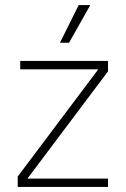

<svg xmlns="http://www.w3.org/2000/svg" viewBox="-20 -739 497 759"><path d="M50 -41 367 -463V-465H60V-498H407V-457L90 -35V-33H407V0H50ZM291 -719H337L253 -570H217Z"/></svg>

Font: Chakra Petch ExtraLight
Style: Regular
Weight: 275
Designer: Katatrad Aksorn Co.,Ltd.
Foundry: Cadson Demak Co.,Ltd.
Version: Version 1.000; ttfautohint (v1.6)